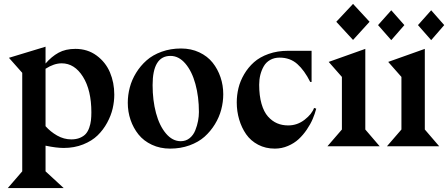

<svg xmlns="http://www.w3.org/2000/svg" viewBox="-20 -751 2301 986"><path d="M213.9 -397.9V-103Q238.8 -74.7 273.4 -54.9Q308.1 -35.2 346.2 -35.2Q371.6 -35.2 390.6 -43.2Q409.7 -51.3 420.7 -63.7Q431.6 -76.2 438.2 -95Q444.8 -113.8 447 -132.3Q449.2 -150.9 449.2 -173.8Q449.2 -288.1 406 -356.9Q362.8 -425.8 296.9 -425.8Q257.3 -425.8 213.9 -397.9ZM25.9 -454.1 213.9 -511.2V-424.8Q244.6 -460.4 280.5 -480.2Q316.4 -500 367.2 -500Q429.7 -500 476.1 -465.8Q522.5 -431.6 544.7 -379.2Q566.9 -326.7 566.9 -265.1Q566.9 -230 558.6 -193.8Q550.3 -157.7 530.3 -120.8Q510.3 -84 481.2 -55.7Q452.1 -27.3 407 -9.3Q361.8 8.8 307.1 8.8Q269.5 8.8 213.9 -2.9V128.9L307.1 214.8H20L94.2 128.9V-377Z M1126.5 -267.1Q1126.5 -227.5 1116.2 -188.5Q1106 -149.4 1083.7 -113Q1061.5 -76.7 1030.3 -48.8Q999 -21 953.1 -4.4Q907.2 12.2 853.5 12.2Q802.2 12.2 760 -7.6Q717.8 -27.3 691.2 -60.5Q664.6 -93.8 650.4 -135.5Q636.2 -177.2 636.2 -223.1Q636.2 -262.7 646.5 -301.8Q656.7 -340.8 679 -377Q701.2 -413.1 732.7 -440.9Q764.2 -468.8 810.1 -485.4Q856 -502 909.7 -502Q961.4 -502 1003.4 -482.2Q1045.4 -462.4 1071.8 -429.4Q1098.1 -396.5 1112.3 -354.7Q1126.5 -313 1126.5 -267.1ZM855.5 -463.9Q763.7 -463.9 763.7 -314Q763.7 -235.8 781.2 -170.4Q798.8 -105 832.3 -65.4Q865.7 -25.9 908.2 -25.9Q934.6 -25.9 953.9 -41.5Q973.1 -57.1 982.9 -81.8Q992.7 -106.4 997.1 -130.1Q1001.5 -153.8 1001.5 -175.8Q1001.5 -253.9 983.6 -319.3Q965.8 -384.8 932.1 -424.3Q898.4 -463.9 855.5 -463.9Z M1580.1 -330.1H1573.2Q1543.5 -389.6 1506.6 -422.4Q1469.7 -455.1 1416 -455.1Q1388.2 -455.1 1367.2 -443.1Q1346.2 -431.2 1334.5 -410.6Q1322.8 -390.1 1316.9 -366.5Q1311 -342.8 1311 -315.9Q1311 -259.8 1323 -218Q1335 -176.3 1356.2 -152.6Q1377.4 -128.9 1403.1 -117.9Q1428.7 -106.9 1460 -106.9Q1506.8 -106.9 1544.4 -136.2Q1582 -165.5 1592.8 -196.8L1604 -192.9Q1597.2 -166.5 1585.9 -140.1Q1574.7 -113.8 1555.7 -85.7Q1536.6 -57.6 1513.7 -36.4Q1490.7 -15.1 1458.7 -1.5Q1426.8 12.2 1391.1 12.2Q1343.8 12.2 1305.7 -7.8Q1267.6 -27.8 1244.1 -61.5Q1220.7 -95.2 1208.3 -137.2Q1195.8 -179.2 1195.8 -225.1Q1195.8 -262.2 1204.6 -298.6Q1213.4 -335 1233.9 -369.9Q1254.4 -404.8 1284.2 -431.4Q1314 -458 1359.4 -474.1Q1404.8 -490.2 1460 -490.2H1580.1Z M1707 -639.2 1793 -731 1877.9 -639.2 1793 -545.9ZM1668 -433.1 1856 -500V-85.9L1929.7 0H1661.6L1735.8 -85.9V-356Z M1921.4 -622.1 1989.3 -698.2 2056.6 -622.1 1989.3 -544.9ZM2126.5 -622.1 2194.3 -698.2 2261.2 -622.1 2194.3 -544.9ZM1973.6 -433.1 2161.6 -500V-85.9L2235.4 0H1967.3L2041.5 -85.9V-356Z"/></svg>

Font: Bluu Next
Style: Bold
Weight: 700
Designer: Jean-Baptiste Morizot, Igor Stepanchenko (Cyrillic)
Foundry: Igor Stepanchenko
Version: Version 1.005